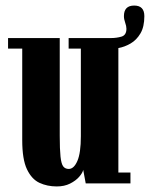

<svg xmlns="http://www.w3.org/2000/svg" viewBox="-20 -660 540 691"><path d="M184.5 11Q150 11 122 -2Q94 -15 77 -50.8Q60 -86.5 60 -155.5V-485H9V-523H195V-171Q195 -122 197.8 -96.2Q200.5 -70.5 207.5 -61.2Q214.5 -52 227.5 -52Q246 -52 258.5 -80.8Q271 -109.5 271 -170V-485H227V-523H378.5Q399.5 -523 417.2 -528.2Q435 -533.5 435 -556.5Q435 -566 430.5 -578.5Q426 -591 426 -602Q426 -640 463 -640Q499.5 -640 499.5 -602Q499.5 -563.5 485.5 -539.8Q471.5 -516 450 -503.5Q428.5 -491 406 -487V-39H449.5V0H288.5L279.5 -48.5Q277 -37.5 264.8 -23.5Q252.5 -9.5 232 0.8Q211.5 11 184.5 11Z"/></svg>

Font: Imbue 10pt ExtraBold
Style: Regular
Weight: 800
Designer: Tyler Finck
Foundry: Etcetera Type Company
Version: Version 1.102; ttfautohint (v1.8.3)